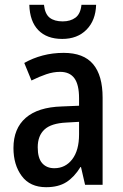

<svg xmlns="http://www.w3.org/2000/svg" viewBox="-20 -769 513 799"><path d="M245 -549Q328 -549 367.5 -502Q407 -455 407 -363V0H334L317 -74H315Q289 -32 256 -11Q223 10 172 10Q105 10 70.5 -36.5Q36 -83 36 -153Q36 -234 87 -278.5Q138 -323 237 -326L309 -329V-360Q309 -417 289.5 -443.5Q270 -470 230 -470Q202 -470 172.5 -460Q143 -450 111 -434L81 -507Q116 -527 157.5 -538Q199 -549 245 -549ZM256 -259Q193 -256 165 -230Q137 -204 137 -156Q137 -111 155.5 -90Q174 -69 206 -69Q252 -69 280.5 -106Q309 -143 309 -210V-262ZM380 -749Q378 -684 340 -645.5Q302 -607 239 -607Q175 -607 139.5 -643.5Q104 -680 102 -749H163Q167 -711 186.5 -695.5Q206 -680 241 -680Q273 -680 294 -695.5Q315 -711 319 -749Z"/></svg>

Font: Noto Sans Hebrew Condensed Medium
Style: Regular
Weight: 500
Width: 3
Designer: Monotype Design Team
Foundry: Monotype Imaging Inc.
Version: Version 2.004; ttfautohint (v1.8.4.7-5d5b)